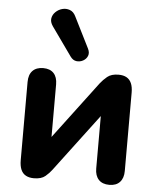

<svg xmlns="http://www.w3.org/2000/svg" viewBox="-55 -826 724 881"><g transform="rotate(5 307.0 -385.5)"><path d="M134.2 8.5Q112 8.5 96.9 0.2Q81.8 -8 74.2 -25.4Q66.8 -42.8 66.8 -69.2V-429.2Q66.8 -462.8 84.1 -480.8Q101.5 -498.8 133 -498.8Q164.5 -498.8 181.4 -480.8Q198.2 -462.8 198.2 -429.2V-151.8H171.5L397.5 -452.2Q409.8 -468 428.2 -483.4Q446.8 -498.8 480 -498.8Q502.5 -498.8 517.1 -490.5Q531.8 -482.2 539.2 -465.4Q546.8 -448.5 546.8 -421.8V-61Q546.8 -28.2 529.9 -9.9Q513 8.5 481.5 8.5Q449 8.5 432.1 -9.9Q415.2 -28.2 415.2 -61V-339.2H442.8L216 -38Q204.5 -22.2 186.4 -6.9Q168.2 8.5 134.2 8.5ZM254 -561.8 160 -694Q147 -712.8 149.9 -729.8Q152.8 -746.8 165.8 -759.2Q178.8 -771.8 196.2 -776.5Q213.8 -781.2 231.1 -775.1Q248.5 -769 258.5 -748L329.8 -605.5Q338.8 -587.2 332.9 -572.5Q327 -557.8 312.4 -549.8Q297.8 -541.8 281.6 -543.9Q265.5 -546 254 -561.8Z"/></g></svg>

Font: Nunito ExtraLight
Style: Regular
Weight: 200
Designer: Vernon Adams
Foundry: Vernon Adams
Version: Version 3.602;April 4, 2023;FontCreator 14.0.0.2856 64-bit